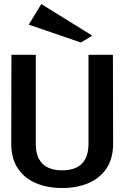

<svg xmlns="http://www.w3.org/2000/svg" viewBox="-20 -936 627 967"><path d="M292.9 11Q219.7 11 161.4 -13.5Q103 -38 69.8 -87.8Q36.6 -137.7 36.6 -212.4L37.6 -660H160.2V-212.4Q160.2 -163.2 177.2 -133.6Q194.2 -103.9 224 -91Q253.7 -78.1 293 -78.1Q333.2 -78.1 362.5 -91Q391.8 -103.9 408.7 -133.6Q425.7 -163.2 425.7 -212.4V-660H548.7L549.7 -212.4Q549.7 -137.7 516.4 -87.9Q483.1 -38.1 425.2 -13.6Q367.2 11 292.9 11ZM387.5 -721.8 124.9 -811.9 188 -915.6 444.7 -756.5Z"/></svg>

Font: Panamera Thin
Style: Regular
Weight: 100
Designer: Bastien Sozeau
Foundry: NBR — Bastien Sozeau
Version: Version 3.003;gftools[0.9.33]